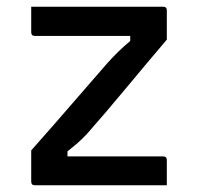

<svg xmlns="http://www.w3.org/2000/svg" viewBox="-20 -552 590 572"><path d="M73 -532H466Q477 -532 477 -521V-434Q410 -355 351 -284Q292 -213 239 -153Q223 -136 209 -124Q195 -112 181 -101V-86H466Q477 -86 477 -75V0H84Q73 0 73 -11V-104Q138 -177 193.5 -241.5Q249 -306 299 -363Q316 -382 332.5 -398Q349 -414 368 -430V-445H84Q73 -445 73 -456Z"/></svg>

Font: Recursive Sn Lnr St
Style: Regular
Weight: 400
Version: Version 1.079;hotconv 1.0.112;makeotfexe 2.5.65598; ttfautoh